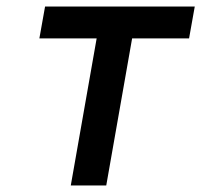

<svg xmlns="http://www.w3.org/2000/svg" viewBox="-20 -570 640 590"><path d="M277 -452H101L118.5 -550H578.5L561 -452H386L306.5 0H197.5Z"/></svg>

Font: JuliaMono
Style: Bold Italic
Weight: 700
Italic angle: -9°
Monospace: yes
Designer: cormullion
Foundry: corm
Version: Version 0.057; ttfautohint (v1.8.4)